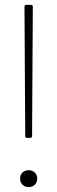

<svg xmlns="http://www.w3.org/2000/svg" viewBox="-20 -754 234 784"><path d="M103 -191C108 -191 111 -193 111 -199L114 -726C114 -732 111 -734 106 -734H88C83 -734 80 -732 80 -726L83 -199C83 -193 86 -191 91 -191ZM97 10C117 10 132 -4 132 -25C132 -45 117 -59 97 -59C77 -59 62 -45 62 -25C62 -4 77 10 97 10Z"/></svg>

Font: LINE Seed Sans TH Thin
Style: Regular
Weight: 250
Designer: Dalton Maag Ltd | Thai characters by Cadson Demak Co.,Ltd.
Foundry: Dalton Maag Ltd
Version: Version 1.003